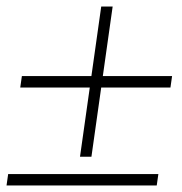

<svg xmlns="http://www.w3.org/2000/svg" viewBox="-27 -570 557 588"><path d="M40 -337H500L495 -302H35ZM318 -550 253 -90H218L283 -550ZM-2 -37H458L453 -2H-7Z"/></svg>

Font: Brygada 1918 Medium
Style: Italic
Weight: 500
Italic angle: -8°
Designer: Mateusz Machalski | Borys Kosmynka | Przemek Hoffer
Foundry: NIEPODLEGLA 2018
Version: Version 3.006